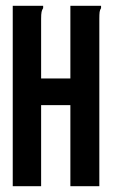

<svg xmlns="http://www.w3.org/2000/svg" viewBox="-20 -643 390 663"><path d="M24 -623H129V-615Q125 -609 123.5 -601.5Q122 -594 122 -578V-372H223V-623H329V-615Q325 -609 324 -601.5Q323 -594 323 -578V0H223V-280H122V0H24Z"/></svg>

Font: Inconsolata ExtraCondensed ExtraBold
Style: Regular
Weight: 800
Width: 2
Monospace: yes
Designer: Raph Levien, Cyreal, Brenton Simpson
Foundry: Raph Levien, Cyreal, Google
Version: Version 3.001; ttfautohint (v1.8.2.53-6de2)